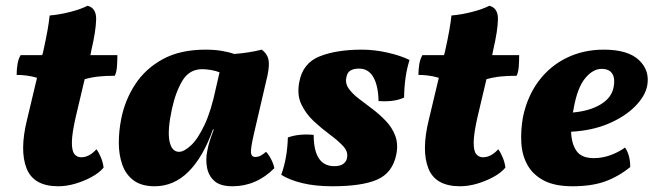

<svg xmlns="http://www.w3.org/2000/svg" viewBox="-20 -640 2292 669"><path d="M183 9Q97 9 72.5 -53.5Q48 -116 74 -222L109 -369Q88 -375 70.5 -377Q53 -379 38 -379Q38 -398 41 -416.5Q44 -435 52 -448H127L130 -458Q140 -503 145.5 -534Q151 -565 153 -586Q188 -589 225 -598.5Q262 -608 285 -620Q316 -612 315 -572Q314 -532 299 -468L295 -448H389Q389 -427 387.5 -407.5Q386 -388 380 -376Q349 -376 324.5 -373.5Q300 -371 275 -364L244 -233Q231 -176 230.5 -145.5Q230 -115 239 -103.5Q248 -92 263 -92Q291 -92 316 -120Q325 -108 332 -90.5Q339 -73 341 -56Q326 -38 299.5 -23.5Q273 -9 242.5 0Q212 9 183 9Z M892 -467Q910 -454 915 -434.5Q920 -415 912 -377L865 -175Q853 -123 854.5 -108Q856 -93 870 -93Q878 -93 886 -96.5Q894 -100 907 -111Q916 -102 924.5 -85.5Q933 -69 936 -54Q873 9 790 9Q748 9 727.5 -9Q707 -27 701.5 -55.5Q696 -84 702 -113Q705 -131 711 -149.5Q717 -168 725 -189H722Q688 -93 637 -42Q586 9 519 9Q473 9 445.5 -11.5Q418 -32 406 -66.5Q394 -101 394 -142Q394 -183 402 -224Q415 -291 451 -346Q487 -401 547.5 -434Q608 -467 696 -467Q726 -467 751 -463Q776 -459 796 -452Q849 -456 892 -467ZM579 -260Q563 -186 570.5 -148.5Q578 -111 604 -111Q621 -111 645 -133Q669 -155 692.5 -204.5Q716 -254 733 -336L745 -388Q733 -393 715.5 -396Q698 -399 685 -399Q640 -399 616 -359.5Q592 -320 579 -260Z M1241 -467Q1285 -467 1331 -456.5Q1377 -446 1407 -431Q1389 -375 1388 -300Q1368 -291 1345 -288.5Q1322 -286 1299 -288Q1298 -341 1281 -371Q1264 -401 1231 -401Q1213 -401 1201.5 -394.5Q1190 -388 1187 -371Q1182 -350 1195 -331.5Q1208 -313 1230.5 -296Q1253 -279 1278 -260Q1303 -241 1324.5 -218.5Q1346 -196 1357 -167.5Q1368 -139 1361 -102Q1348 -38 1295 -14.5Q1242 9 1138 9Q1078 9 1033 -2Q988 -13 960 -31Q981 -89 983 -161Q1022 -175 1073 -170Q1073 -61 1145 -61Q1165 -61 1176 -69Q1187 -77 1189 -89Q1194 -111 1176 -130.5Q1158 -150 1129.5 -171Q1101 -192 1073.5 -217.5Q1046 -243 1030 -276.5Q1014 -310 1023 -355Q1035 -420 1093.5 -443.5Q1152 -467 1241 -467Z M1583 9Q1497 9 1472.5 -53.5Q1448 -116 1474 -222L1509 -369Q1488 -375 1470.5 -377Q1453 -379 1438 -379Q1438 -398 1441 -416.5Q1444 -435 1452 -448H1527L1530 -458Q1540 -503 1545.5 -534Q1551 -565 1553 -586Q1588 -589 1625 -598.5Q1662 -608 1685 -620Q1716 -612 1715 -572Q1714 -532 1699 -468L1695 -448H1789Q1789 -427 1787.5 -407.5Q1786 -388 1780 -376Q1749 -376 1724.5 -373.5Q1700 -371 1675 -364L1644 -233Q1631 -176 1630.5 -145.5Q1630 -115 1639 -103.5Q1648 -92 1663 -92Q1691 -92 1716 -120Q1725 -108 1732 -90.5Q1739 -73 1741 -56Q1726 -38 1699.5 -23.5Q1673 -9 1642.5 0Q1612 9 1583 9Z M1975 9Q1913 9 1875 -11Q1837 -31 1818 -65Q1799 -99 1796.5 -142Q1794 -185 1802 -231Q1817 -304 1856.5 -357Q1896 -410 1954.5 -438.5Q2013 -467 2084 -467Q2168 -467 2206.5 -430.5Q2245 -394 2235 -341Q2228 -305 2193 -269.5Q2158 -234 2101 -209.5Q2044 -185 1970 -181Q1971 -140 1988.5 -114.5Q2006 -89 2049 -89Q2079 -89 2107.5 -99.5Q2136 -110 2158 -126Q2176 -99 2176 -58Q2134 -24 2087.5 -7.5Q2041 9 1975 9ZM1979 -263Q1978 -255 1976 -248Q2034 -253 2072.5 -276Q2111 -299 2118 -336Q2124 -366 2113.5 -383Q2103 -400 2076 -400Q2046 -400 2019 -367.5Q1992 -335 1979 -263Z"/></svg>

Font: Vollkorn ExtraBold
Style: Italic
Weight: 800
Italic angle: -11°
Designer: Friedrich Althausen
Foundry: Friedrich Althausen
Version: Version 5.000; ttfautohint (v1.8.3)